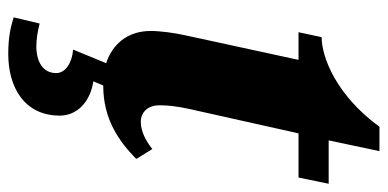

<svg xmlns="http://www.w3.org/2000/svg" viewBox="-257 -442 939 465"><g transform="rotate(90 212.5 -209.5)"><path d="M111 240C190 240 260 202 260 115C260 73 226 41 177 34L187 10C269 10 322 -28 365 -70L341 -109C321 -93 298 -81 275 -81C252 -81 235 -98 235 -126C235 -146 237 -167 244 -199L303 -463H410L425 -536H320L346 -659H287C212 -556 120 -519 70 -519L58 -463H125L66 -191C60 -165 55 -129 55 -105C55 -48 88 -12 133 3L100 83C131 85 157 101 157 124C157 157 128 172 92 172C76 172 56 169 37 164L22 227C45 234 69 240 111 240Z"/></g></svg>

Font: Noto Serif Condensed Black
Style: Italic
Weight: 900
Width: 3
Italic angle: -12°
Designer: Monotype Design Team
Foundry: Monotype Imaging Inc.
Version: Version 2.013